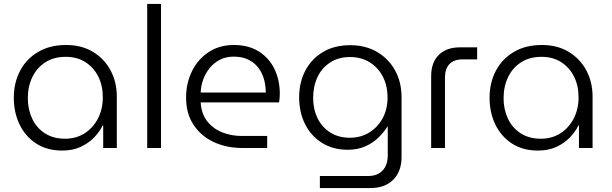

<svg xmlns="http://www.w3.org/2000/svg" viewBox="-20 -750 3100 973"><path d="M295 13Q218 13 163 -23Q108 -59 79 -119.5Q50 -180 50 -255Q50 -331 82 -391.5Q114 -452 173.5 -487Q233 -522 315 -522Q394 -522 451.5 -487Q509 -452 540.5 -393Q572 -334 572 -260V0H503V-114H500Q486 -84 458 -54.5Q430 -25 389.5 -6Q349 13 295 13ZM310 -47Q366 -47 409 -74.5Q452 -102 476.5 -149.5Q501 -197 501 -257Q501 -316 478 -362Q455 -408 413 -435Q371 -462 313 -462Q253 -462 210 -434.5Q167 -407 144 -359.5Q121 -312 121 -252Q121 -196 143 -149Q165 -102 207.5 -74.5Q250 -47 310 -47Z M726 0V-730H796V0Z M1209 0Q1127 0 1062.5 -30.5Q998 -61 960.5 -118Q923 -175 923 -255Q923 -329 953 -389.5Q983 -450 1037.5 -486Q1092 -522 1165 -522Q1240 -522 1292 -489Q1344 -456 1371 -400Q1398 -344 1398 -274Q1398 -264 1397 -252Q1396 -240 1394 -231H997Q1000 -175 1029 -137Q1058 -99 1104.5 -80Q1151 -61 1205 -61H1334V0ZM997 -281H1327Q1327 -301 1323 -325.5Q1319 -350 1308.5 -374Q1298 -398 1279.5 -418Q1261 -438 1232.5 -450.5Q1204 -463 1163 -463Q1125 -463 1094 -447Q1063 -431 1042 -404.5Q1021 -378 1009.5 -346Q998 -314 997 -281Z M1601 203V142H1844Q1893 142 1919 114Q1945 86 1945 38V-108H1943Q1925 -79 1897 -52Q1869 -25 1830.5 -8Q1792 9 1742 9Q1668 9 1612.5 -25.5Q1557 -60 1526.5 -120Q1496 -180 1496 -257Q1496 -332 1527 -391.5Q1558 -451 1616 -486Q1674 -521 1755 -521Q1832 -521 1890.5 -487Q1949 -453 1982 -393.5Q2015 -334 2015 -256V46Q2015 118 1973 160.5Q1931 203 1858 203ZM1753 -52Q1809 -52 1852 -79Q1895 -106 1919.5 -151.5Q1944 -197 1944 -256Q1944 -315 1920.5 -361Q1897 -407 1854 -434Q1811 -461 1754 -461Q1696 -461 1653.5 -433.5Q1611 -406 1589 -359.5Q1567 -313 1567 -253Q1567 -197 1589 -151.5Q1611 -106 1653 -79Q1695 -52 1753 -52Z M2165 0V-365Q2165 -433 2203.5 -471.5Q2242 -510 2310 -510H2398V-449H2324Q2280 -449 2257.5 -425Q2235 -401 2235 -357V0Z M2706 13Q2629 13 2574 -23Q2519 -59 2490 -119.5Q2461 -180 2461 -255Q2461 -331 2493 -391.5Q2525 -452 2584.5 -487Q2644 -522 2726 -522Q2805 -522 2862.5 -487Q2920 -452 2951.5 -393Q2983 -334 2983 -260V0H2914V-114H2911Q2897 -84 2869 -54.5Q2841 -25 2800.5 -6Q2760 13 2706 13ZM2721 -47Q2777 -47 2820 -74.5Q2863 -102 2887.5 -149.5Q2912 -197 2912 -257Q2912 -316 2889 -362Q2866 -408 2824 -435Q2782 -462 2724 -462Q2664 -462 2621 -434.5Q2578 -407 2555 -359.5Q2532 -312 2532 -252Q2532 -196 2554 -149Q2576 -102 2618.5 -74.5Q2661 -47 2721 -47Z"/></svg>

Font: MuseoModerno Thin Light
Style: Regular
Weight: 300
Version: Version 1.003